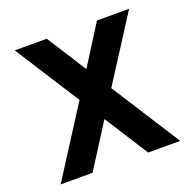

<svg xmlns="http://www.w3.org/2000/svg" viewBox="-124 -825 951 949"><g transform="rotate(-20 351.5 -350.0)"><path d="M37 0 267.5 -360.5 50.5 -700H219L351.5 -492L483 -700H652L435 -361.5L666 0H497.5L351 -229.5L205 0Z"/></g></svg>

Font: Overpass ExtraBold
Style: Regular
Weight: 800
Designer: Delve Withrington, Dave Bailey, Thomas Jockin
Foundry: Delve Fonts LLC
Version: Version 4.000; ttfautohint (v1.8.3)